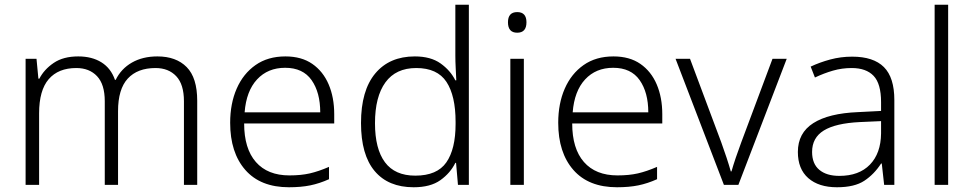

<svg xmlns="http://www.w3.org/2000/svg" viewBox="-20 -780 4108 810"><path d="M644 -542Q723 -542 767.5 -497Q812 -452 812 -355V0H756V-353Q756 -424 723.5 -458.5Q691 -493 636 -493Q560 -493 519 -448.5Q478 -404 478 -311V0H422V-353Q422 -424 389.5 -458.5Q357 -493 302 -493Q226 -493 185.5 -446Q145 -399 145 -302V0H88V-532H134L142 -448H146Q166 -487 206.5 -514.5Q247 -542 310 -542Q368 -542 408 -517Q448 -492 465 -443H468Q491 -490 536.5 -516Q582 -542 644 -542Z M1184 -542Q1252 -542 1297.5 -510.5Q1343 -479 1366.5 -424Q1390 -369 1390 -298V-259H1010Q1010 -153 1059.5 -96.5Q1109 -40 1201 -40Q1250 -40 1287 -48.5Q1324 -57 1368 -76V-24Q1328 -6 1289 2Q1250 10 1199 10Q1079 10 1015 -63Q951 -136 951 -262Q951 -343 978.5 -406Q1006 -469 1058 -505.5Q1110 -542 1184 -542ZM1183 -494Q1110 -494 1064.5 -445Q1019 -396 1012 -306H1331Q1331 -390 1294.5 -442Q1258 -494 1183 -494Z M1725 10Q1618 10 1560.5 -58.5Q1503 -127 1503 -261Q1503 -398 1563 -470Q1623 -542 1730 -542Q1797 -542 1838.5 -512.5Q1880 -483 1901 -441H1905Q1904 -464 1902.5 -492.5Q1901 -521 1901 -545V-760H1958V0H1912L1904 -93H1901Q1880 -50 1838 -20Q1796 10 1725 10ZM1732 -39Q1824 -39 1863 -95Q1902 -151 1902 -257V-266Q1902 -376 1863.5 -434.5Q1825 -493 1736 -493Q1650 -493 1606 -432.5Q1562 -372 1562 -260Q1562 -152 1604 -95.5Q1646 -39 1732 -39Z M2162 -729Q2201 -729 2201 -686Q2201 -642 2162 -642Q2123 -642 2123 -686Q2123 -729 2162 -729ZM2190 -532V0H2133V-532Z M2568 -542Q2636 -542 2681.5 -510.5Q2727 -479 2750.5 -424Q2774 -369 2774 -298V-259H2394Q2394 -153 2443.5 -96.5Q2493 -40 2585 -40Q2634 -40 2671 -48.5Q2708 -57 2752 -76V-24Q2712 -6 2673 2Q2634 10 2583 10Q2463 10 2399 -63Q2335 -136 2335 -262Q2335 -343 2362.5 -406Q2390 -469 2442 -505.5Q2494 -542 2568 -542ZM2567 -494Q2494 -494 2448.5 -445Q2403 -396 2396 -306H2715Q2715 -390 2678.5 -442Q2642 -494 2567 -494Z M3034 0 2830 -532H2891L3023 -179Q3035 -146 3045.5 -114Q3056 -82 3063 -57H3066Q3073 -82 3084 -114.5Q3095 -147 3107 -179L3239 -532H3299L3095 0Z M3575 -541Q3665 -541 3709 -497Q3753 -453 3753 -358V0H3710L3700 -90H3697Q3668 -45 3626.5 -17.5Q3585 10 3511 10Q3434 10 3390 -28.5Q3346 -67 3346 -139Q3346 -219 3411 -260.5Q3476 -302 3600 -307L3697 -312V-349Q3697 -427 3665.5 -460Q3634 -493 3573 -493Q3532 -493 3494 -482Q3456 -471 3418 -453L3400 -499Q3438 -517 3482.5 -529Q3527 -541 3575 -541ZM3607 -265Q3505 -260 3455.5 -229.5Q3406 -199 3406 -139Q3406 -89 3436.5 -63.5Q3467 -38 3521 -38Q3604 -38 3650 -85.5Q3696 -133 3697 -217V-269Z M3980 0H3923V-760H3980Z"/></svg>

Font: Noto Sans Cherokee Light
Style: Regular
Weight: 300
Designer: Monotype Design Team
Foundry: Monotype Imaging Inc.
Version: Version 2.001; ttfautohint (v1.8.4.7-5d5b)